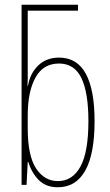

<svg xmlns="http://www.w3.org/2000/svg" viewBox="-20 -780 464 810"><path d="M224 10Q174 10 144 -20Q114 -50 99 -97H97L92 0H71V-760H309V-735H97V-481Q97 -465 97 -448Q97 -431 96 -418H98Q107 -471 141.5 -504Q176 -537 229 -537Q305 -537 342 -469Q379 -401 379 -269Q379 -130 339.5 -60Q300 10 224 10ZM224 -16Q286 -16 319.5 -77.5Q353 -139 353 -269Q353 -389 323.5 -450.5Q294 -512 229 -512Q162 -512 129.5 -452.5Q97 -393 97 -294V-239Q97 -122 132.5 -69Q168 -16 224 -16Z"/></svg>

Font: Noto Sans ExtraCondensed Thin
Style: Regular
Weight: 100
Width: 2
Designer: Monotype Design Team
Foundry: Monotype Imaging Inc.
Version: Version 2.013; ttfautohint (v1.8.4.7-5d5b)